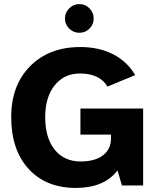

<svg xmlns="http://www.w3.org/2000/svg" viewBox="-20 -911 759 943"><path d="M419.5 -870Q440 -849 440 -820Q440 -791 419.5 -770.5Q399 -750 370 -750Q341 -750 320 -770.5Q299 -791 299 -820Q299 -849 320 -870Q341 -891 370 -891Q399 -891 419.5 -870ZM376 -118Q446 -118 485.5 -148Q525 -178 525 -231V-250H375V-378H683V0H579L557 -74Q492 12 352 12Q206 12 120.5 -81.5Q35 -175 35 -336Q35 -492 128 -586Q221 -680 375 -680Q466 -680 535.5 -644.5Q605 -609 644 -542L508 -486Q469 -550 373 -550Q295 -550 248.5 -492Q202 -434 202 -336Q202 -234 248.5 -176Q295 -118 376 -118Z"/></svg>

Font: Atkinson Hyperlegible Pro
Style: Bold
Weight: 700
Designer: Elliott Scott, Megan Eiswerth, Linus Boman, Theodore Petrosky, Jacob Perez
Foundry: Braille Institute
Version: Version 1.5.1